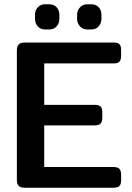

<svg xmlns="http://www.w3.org/2000/svg" viewBox="-20 -879 616 899"><path d="M144 -791V-810Q144 -831 157 -845Q170 -859 191 -859H211Q232 -859 245 -845Q258 -831 258 -810V-791Q258 -770 245 -755.5Q232 -741 211 -741H191Q170 -741 157 -755.5Q144 -770 144 -791ZM341 -791V-810Q341 -830 354.5 -844.5Q368 -859 388 -859H408Q429 -859 442 -845Q455 -831 455 -810V-791Q455 -770 442 -755.5Q429 -741 408 -741H388Q368 -741 354.5 -755.5Q341 -770 341 -791ZM59 -36V-643Q59 -662 67.5 -671Q76 -680 96 -680H512Q532 -680 539.5 -672Q547 -664 547 -645V-618Q547 -599 539.5 -590.5Q532 -582 512 -582H187V-388H423Q443 -388 451 -380Q459 -372 459 -353V-328Q459 -309 451 -300.5Q443 -292 423 -292H187V-97H511Q531 -97 539 -88.5Q547 -80 547 -61V-34Q547 -16 539 -8Q531 0 511 0H96Q76 0 67.5 -9Q59 -18 59 -36Z"/></svg>

Font: Mitr
Style: Regular
Weight: 400
Designer: Thanarat Vachiruckul
Foundry: Cadson Demak
Version: Version 1.002